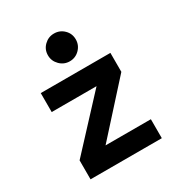

<svg xmlns="http://www.w3.org/2000/svg" viewBox="-176 -875 938 998"><g transform="rotate(-30 293.0 -375.5)"><path d="M78.1 0V-113.8L347.2 -403.8H78.1V-517.6H496.1V-403.8L233.9 -113.8H505.9V0ZM292 -585Q257.8 -585 233.2 -609.6Q208.5 -634.3 208.5 -668.5Q208.5 -703.6 233.2 -727.5Q257.8 -751.5 292 -751.5Q326.7 -751.5 351.1 -727.5Q375.5 -703.6 375.5 -668.5Q375.5 -634.3 351.1 -609.6Q326.7 -585 292 -585Z"/></g></svg>

Font: Caskaydia Cove
Style: Bold
Weight: 700
Monospace: yes
Designer: Aaron Bell
Foundry: Saja Typeworks
Version: Version 4.300; ttfautohint (v1.8.3)